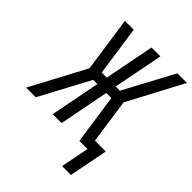

<svg xmlns="http://www.w3.org/2000/svg" viewBox="-272 -798 1099 1099"><g transform="rotate(45 277.0 -249.0)"><path d="M424 172 458 0H392L348 -303H307L248 0H176L235 -303H201L39 0H-39L139 -335L91 -670H162L206 -367H247L306 -670H378L319 -367H353L515 -670H593L415 -335L454 -64H542L496 172Z"/></g></svg>

Font: Lode Term
Style: Italic
Weight: 400
Italic angle: -11°
Monospace: yes
Designer: Belleve Invis
Foundry: Belleve Invis
Version: Version 29.2.0